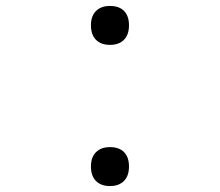

<svg xmlns="http://www.w3.org/2000/svg" viewBox="-20 -619 740 646"><path d="M350 7Q320 7 303 -10Q286 -27 286 -59Q286 -90 303 -107Q320 -124 350 -124Q381 -124 397.5 -107Q414 -90 414 -59Q414 -27 397 -10Q380 7 350 7ZM350 -468Q320 -468 303 -485Q286 -502 286 -534Q286 -565 303 -582Q320 -599 350 -599Q381 -599 397.5 -582Q414 -565 414 -534Q414 -502 397 -485Q380 -468 350 -468Z"/></svg>

Font: Martian Mono SemiExpanded ExtraLight
Style: Regular
Weight: 250
Monospace: yes
Version: Version 0.930